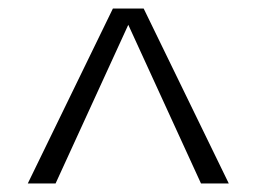

<svg xmlns="http://www.w3.org/2000/svg" viewBox="-20 -742 600 449"><path d="M244 -722C244 -722 45 -313 45 -313C45 -313 110 -313 110 -313C110 -313 280 -684 280 -684C280 -684 450 -313 450 -313C450 -313 515 -313 515 -313C515 -313 316 -722 316 -722C316 -722 244 -722 244 -722Z"/></svg>

Font: BUSH 25 TRIRONG
Style: Regular
Weight: 400
Designer: Katatrad Team
Foundry: CadsonDemak